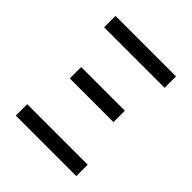

<svg xmlns="http://www.w3.org/2000/svg" viewBox="-200 -868 1001 1001"><g transform="rotate(45 300.0 -367.5)"><path d="M523 -651H77V-735H523ZM139 -336V-420H461V-336ZM77 0V-84H523V0Z"/></g></svg>

Font: Iosevka Medium Extended
Style: Regular
Weight: 500
Width: 7
Monospace: yes
Designer: Belleve Invis
Foundry: Belleve Invis
Version: Version 32.5.0; ttfautohint (v1.8.4)